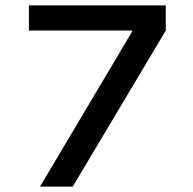

<svg xmlns="http://www.w3.org/2000/svg" viewBox="-20 -690 714 710"><path d="M87 -577H469V-574L128 0H249L593 -577V-670H87Z"/></svg>

Font: LT Wave Alt Medium
Style: Regular
Weight: 500
Designer: Daniel Lyons
Version: Version 2.5 (Glyphs App)